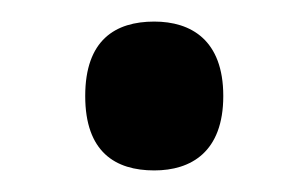

<svg xmlns="http://www.w3.org/2000/svg" viewBox="-20 -445 286 178"><path d="M123 -287C157 -287 187 -304 187 -356C187 -408 157 -425 123 -425C87 -425 59 -408 59 -356C59 -304 87 -287 123 -287Z"/></svg>

Font: Noto Serif Myanmar SemiCondensed Medium
Style: Regular
Weight: 500
Width: 4
Designer: Ben Mitchell and the Monotype Design Team
Foundry: Monotype Imaging Inc.
Version: Version 2.106